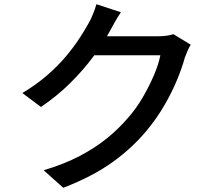

<svg xmlns="http://www.w3.org/2000/svg" viewBox="-20 -836 1040 910"><path d="M884 -624Q876 -612 869 -595Q862 -578 856 -563Q843 -515 819 -457Q795 -399 760 -338.5Q725 -278 680 -223Q611 -138 515.5 -69Q420 0 280 54L187 -29Q284 -58 357.5 -96.5Q431 -135 487.5 -181Q544 -227 588 -279Q626 -322 656.5 -374.5Q687 -427 709.5 -479.5Q732 -532 740 -574H384L422 -664Q435 -664 466.5 -664Q498 -664 538.5 -664Q579 -664 618.5 -664Q658 -664 687.5 -664Q717 -664 727 -664Q748 -664 768 -666.5Q788 -669 802 -674ZM553 -778Q538 -756 523.5 -730Q509 -704 501 -689Q470 -632 422.5 -568Q375 -504 313 -442.5Q251 -381 174 -329L86 -395Q151 -434 202 -478Q253 -522 290.5 -566.5Q328 -611 355 -652Q382 -693 400 -726Q409 -741 420 -767.5Q431 -794 437 -816Z"/></svg>

Font: Noto Sans JP Thin Medium
Style: Regular
Weight: 500
Version: Version 2.004-H2;hotconv 1.0.118;makeotfexe 2.5.65603